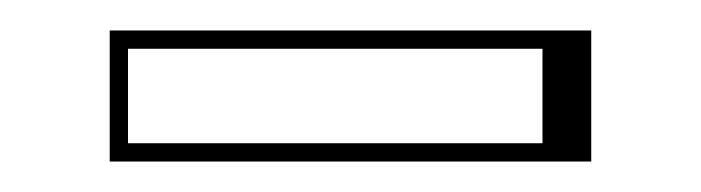

<svg xmlns="http://www.w3.org/2000/svg" viewBox="-20 -590 460 126"><path d="M368 -484V-570H52V-484ZM336 -496H64V-558H336Z"/></svg>

Font: SortefaxS01
Style: Medium
Weight: 500
Designer: gluk
Foundry: gluk
Version: Version 0.261